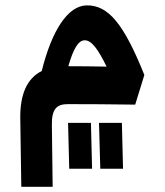

<svg xmlns="http://www.w3.org/2000/svg" viewBox="-20 -391 626 730"><path d="M61 319.3H180.2L177.2 84C176.3 22.9 195.8 4.9 238.3 4.9C294.9 4.9 414.6 5.4 494.1 6.8L528.8 -106C449.7 -303.2 391.1 -370.6 311 -370.6C237.8 -370.6 176.8 -274.4 138.7 -121.1C81.5 -92.3 55.7 -30.3 57.1 60.1ZM243.2 250.5H330.1L325.7 76.2H238.8ZM361.3 250.5H447.8L443.4 76.2H356.4ZM239.7 -139.2C258.8 -204.6 277.3 -237.8 302.2 -237.8C328.6 -237.8 353 -203.6 385.3 -137.7C337.9 -138.7 284.7 -139.2 239.7 -139.2Z"/></svg>

Font: CaskaydiaCove Nerd Font
Style: Bold
Weight: 700
Designer: Aaron Bell
Foundry: Saja Typeworks
Version: Version 2111.1;Nerd Fonts 2.3.0